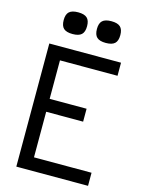

<svg xmlns="http://www.w3.org/2000/svg" viewBox="-148 -1120 897 1205"><g transform="rotate(15 300.0 -518.0)"><path d="M81 0V-800H547V-715H107L173 -782V-401L107 -465H413V-381H107L173 -445V-20L108 -85H547V0ZM422 -895Q382 -895 364 -911.5Q346 -928 346 -966Q346 -1003 364 -1019.5Q382 -1036 422 -1036Q462 -1036 480 -1019.5Q498 -1003 498 -966Q498 -928 480 -911.5Q462 -895 422 -895ZM206 -895Q166 -895 148 -911.5Q130 -928 130 -966Q130 -1003 148 -1019.5Q166 -1036 206 -1036Q246 -1036 264 -1019.5Q282 -1003 282 -966Q282 -928 264 -911.5Q246 -895 206 -895Z"/></g></svg>

Font: Victor Mono Thin SemiBold
Style: Regular
Weight: 600
Monospace: yes
Version: Version 1.561;gftools[0.9.30]